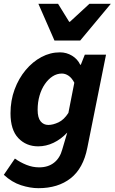

<svg xmlns="http://www.w3.org/2000/svg" viewBox="-24 -782 600 1005"><path d="M177 203Q134 203 86 187.5Q38 172 -4 133L54 48Q82 68 114.5 81Q147 94 181 94Q228 94 259 69.5Q290 45 302 0L328 -88Q295 -53 256 -34.5Q217 -16 176 -16Q113 -16 72 -59Q31 -102 31 -189Q31 -256 52.5 -314Q74 -372 110.5 -415.5Q147 -459 193 -483.5Q239 -508 290 -508Q324 -508 353 -490.5Q382 -473 396 -443H399L420 -496H531L433 -8Q412 99 346 151Q280 203 177 203ZM229 -128Q253 -128 282 -141.5Q311 -155 334 -191L365 -349Q352 -374 335 -385.5Q318 -397 300 -397Q274 -397 251.5 -382.5Q229 -368 211 -342Q193 -316 183 -281.5Q173 -247 173 -207Q173 -166 188.5 -147Q204 -128 229 -128ZM261 -570 177 -762H280L338 -668H342L444 -762H556L396 -570Z"/></svg>

Font: Source Sans 3
Style: Bold Italic
Weight: 700
Italic angle: -11°
Designer: Paul D. Hunt
Foundry: Adobe
Version: Version 3.052;hotconv 1.1.0;makeotfexe 2.6.0